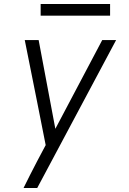

<svg xmlns="http://www.w3.org/2000/svg" viewBox="-20 -719 640 954"><path d="M97 215Q113 182 130 149Q147 116 164 83L207 2L165 -210L103 -520H172L255 -79L488 -520H557L165 215ZM182 -641V-699H527V-641Z"/></svg>

Font: Iosevka Aile Light Oblique
Style: Regular
Weight: 300
Italic angle: -9°
Designer: Belleve Invis
Foundry: Belleve Invis
Version: Version 31.1.0; ttfautohint (v1.8.4)